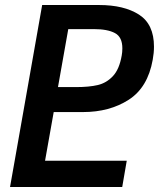

<svg xmlns="http://www.w3.org/2000/svg" viewBox="-20 -745 640 765"><path d="M38.5 -104.5 148 -725H375Q474 -725 533.8 -686.8Q593.5 -648.5 593.5 -559Q593.5 -534 588.5 -507Q569 -396.5 492.8 -347.5Q416.5 -298.5 311 -298.5H194L159.5 -104.5H485L467 0H20ZM465 -524Q467.5 -537 467.5 -552.5Q467.5 -597.5 438 -613.2Q408.5 -629 354.5 -629H252L211 -398H283Q335 -398 369.8 -406.2Q404.5 -414.5 430 -441.8Q455.5 -469 465 -524Z"/></svg>

Font: JuliaMono SemiBold
Style: Italic
Weight: 600
Italic angle: -9°
Monospace: yes
Designer: cormullion
Foundry: corm
Version: Version 0.056; ttfautohint (v1.8.4)